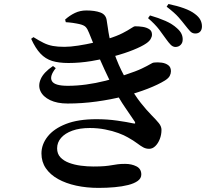

<svg xmlns="http://www.w3.org/2000/svg" viewBox="-20 -863 1040 949"><path d="M800.9 -669.9Q787.1 -690.1 766.9 -716.6Q746.7 -743.1 711.8 -773.3L721.4 -786.7Q763.8 -774.6 797.8 -759.6Q831.8 -744.7 854.7 -723.6Q871 -709.2 877.3 -695.1Q883.6 -681 882.9 -666.7Q882.9 -651.3 872.8 -641.1Q862.7 -630.8 846.4 -630.8Q833.9 -631.5 823.7 -641.8Q813.5 -652.1 800.9 -669.9ZM895.2 -738.1Q881.5 -755.9 862.4 -777.8Q843.2 -799.7 803.6 -829.9L812.5 -843.1Q855.4 -834.4 888.9 -822.3Q922.5 -810.2 942.9 -794.5Q962.4 -780.1 970.3 -764.9Q978.2 -749.7 978.2 -732.5Q978.2 -716.4 969.6 -706.9Q960.9 -697.4 945.4 -697.4Q930.4 -697.4 920.2 -708.2Q910 -719.1 895.2 -738.1ZM145.3 -679.5 134 -671.2Q155.4 -624.1 180 -598.1Q204.6 -572 237.6 -561.8Q270.7 -551.6 318.6 -551.6Q373.6 -551.6 431.6 -561.1Q489.6 -570.5 543.4 -585Q597.2 -599.4 639 -616.4Q680.8 -633.3 702.7 -648.4Q717.8 -658.7 724.5 -670.1Q731.2 -681.4 731.2 -691.8Q731.2 -709.7 718.3 -718.3Q705.3 -727 686.4 -730.1Q667.4 -733.1 647.7 -733.1Q642.4 -733.1 627.7 -723.2Q613.1 -713.3 585.8 -699.2Q558.5 -685 513.3 -670.9Q484.8 -661.7 445.4 -652.7Q405.9 -643.6 366.7 -637.6Q327.5 -631.5 298.7 -631.5Q265 -631.5 241 -635.9Q216.9 -640.4 195.2 -651.2Q173.4 -662 145.3 -679.5ZM255.6 -526.2 242 -536.7Q195.7 -505.3 181.5 -472.7Q167.2 -440.1 180 -412.5Q192.8 -384.9 227.7 -368.1Q262.6 -351.3 314.2 -351.3Q386 -351.3 457 -361.1Q528 -370.8 592.7 -387.3Q657.4 -403.8 709.6 -424.2Q761.9 -444.5 795.5 -465.3Q813.3 -476.7 819.1 -488.2Q824.9 -499.6 824.9 -511Q824.9 -530.9 811.8 -540.7Q798.7 -550.6 779.3 -553.3Q759.9 -556 740.4 -553.8Q735.8 -553.8 722.8 -546Q709.8 -538.1 681.5 -524.5Q653.2 -510.9 600 -493.4Q550.6 -476.1 501.5 -463.8Q452.3 -451.5 405.8 -445.2Q359.2 -438.9 315 -438.9Q249.8 -438.9 236.6 -462.3Q223.3 -485.7 255.6 -526.2ZM456.4 -273.9Q366.4 -273.9 306.1 -250.4Q245.9 -226.8 215.4 -188Q184.9 -149.2 184.9 -104.4Q184.9 -63 206.6 -31.3Q228.3 0.4 266.9 21.9Q305.4 43.4 356.9 54.6Q408.4 65.7 467.2 65.7Q507.9 65.7 545.9 62.3Q583.8 59 613.5 51.4Q643.3 43.9 660.8 31.2Q678.4 18.5 678.4 -0.5Q678.4 -28.5 654.5 -40.7Q630.6 -53 598.5 -53Q577 -53 562.3 -51.1Q547.6 -49.2 532.7 -46.5Q517.9 -43.8 497.1 -41.9Q476.2 -40 442.2 -40Q411.5 -40 379.9 -44.1Q348.2 -48.2 321.6 -58.1Q294.9 -68 278.6 -85.4Q262.3 -102.8 262.3 -129.9Q262.3 -159 281.9 -181.6Q301.5 -204.2 337.6 -217.2Q373.7 -230.3 424 -230.3Q463.8 -230.3 500 -223.1Q536.3 -216 565.2 -205.3Q594.2 -194.5 611.7 -184.1Q641.1 -167.6 658.1 -154.6Q675.1 -141.6 688.2 -134.6Q701.4 -127.5 717.2 -127.5Q734 -127.5 747.7 -140.9Q761.4 -154.2 769.8 -175.7Q778.2 -197.1 778.2 -221.3Q778.2 -238 765.2 -254.2Q752.3 -270.3 729.1 -293.6Q705.9 -316.8 676.1 -354.2Q646.2 -391.6 612.5 -451.9Q594.1 -486.3 580.2 -514.5Q566.3 -542.8 555 -572.1Q543.7 -601.4 531.6 -637.7Q525.3 -657.4 520.5 -680.9Q515.8 -704.4 512.9 -726.5Q509.9 -748.6 507.4 -762.3Q503.7 -791 476.3 -801.2Q448.9 -811.3 406.8 -811.3Q376.1 -811.3 350.2 -798.9Q324.4 -786.5 301.9 -766.3L305.2 -753.3Q322.7 -752.4 340.5 -749.8Q358.3 -747.1 371.3 -744.2Q394.3 -739.1 403.2 -730Q412.2 -720.9 420.1 -700.5Q435.9 -660.6 455.7 -612.7Q475.5 -564.8 497 -518.3Q518.4 -471.7 537.4 -435.4Q569.6 -373.1 599.8 -329.8Q630 -286.5 645.7 -262.4Q649.2 -256.1 648 -253.6Q646.8 -251.1 637.2 -253.4Q609 -259.7 559.5 -266.8Q509.9 -273.9 456.4 -273.9Z"/></svg>

Font: Noto Serif HK
Style: Regular
Weight: 200
Designer: Ryoko NISHIZUKA 西塚涼子 (kana & ideographs); Frank Grießhammer (Latin, Greek & Cyrillic); Wenlong ZHANG 张文龙 (bopomofo); San
Foundry: Adobe
Version: Version 2.001;hotconv 1.1.0;makeotfexe 2.6.0